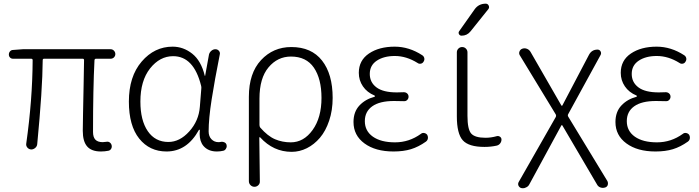

<svg xmlns="http://www.w3.org/2000/svg" viewBox="-20 -796 3734 1025"><path d="M518.6 12.7Q468.8 12.7 445.3 -14.2Q421.9 -41 421.9 -97.7Q421.9 -126 423.3 -189.9Q424.8 -253.9 426.3 -339.4Q427.7 -424.8 428.7 -474.6Q428.7 -482.4 421.9 -482.4H214.8Q208 -482.4 208 -474.6Q207 -319.3 178.7 -26.4Q177.7 -14.6 168 -6.3Q158.2 2 146.5 2Q133.8 1 126 -8.3Q118.2 -17.6 120.1 -29.3Q153.3 -264.6 154.3 -474.6Q154.3 -482.4 146.5 -482.4H49.8Q40 -482.4 33.7 -488.8Q27.3 -495.1 27.3 -504.9Q27.3 -514.6 33.7 -522Q40 -529.3 49.8 -529.3L101.6 -533.2H570.3Q581.1 -533.2 588.4 -525.4Q595.7 -517.6 595.7 -507.3Q595.7 -497.1 588.4 -489.7Q581.1 -482.4 570.3 -482.4H492.2Q485.4 -482.4 484.4 -474.6Q476.6 -321.3 476.6 -91.8Q476.6 -63.5 489.3 -50.3Q502 -37.1 528.3 -37.1Q535.2 -37.1 548.8 -39.1Q558.6 -41 566.4 -35.2Q574.2 -29.3 576.2 -19.5Q578.1 -9.8 573.2 -1.5Q568.4 6.8 558.6 8.8Q539.1 12.7 518.6 12.7Z M869.1 12.7Q778.3 12.7 723.1 -56.2Q668 -125 668 -253.9Q668 -387.7 736.3 -467.3Q804.7 -546.9 901.4 -546.9Q959 -546.9 1006.3 -509.3Q1053.7 -471.7 1073.2 -391.6Q1073.2 -390.6 1074.2 -390.6Q1075.2 -390.6 1075.2 -391.6L1095.7 -504.9Q1098.6 -516.6 1108.4 -524.9Q1118.2 -533.2 1129.9 -533.2Q1141.6 -533.2 1148.9 -524.4Q1156.2 -515.6 1153.3 -504.9Q1126 -368.2 1109.9 -265.1Q1093.8 -162.1 1093.8 -94.7Q1093.8 -68.4 1108.9 -52.7Q1124 -37.1 1146.5 -37.1Q1153.3 -37.1 1162.1 -39.1Q1170.9 -40 1179.2 -35.6Q1187.5 -31.2 1189.5 -22.5Q1190.4 -18.6 1190.4 -15.6Q1190.4 -8.8 1186.5 -2.9Q1181.6 6.8 1171.9 8.8Q1156.2 12.7 1137.7 12.7Q1091.8 12.7 1066.4 -16.6Q1045.9 -41 1045.9 -81.1Q1045.9 -90.8 1046.9 -101.6Q1046.9 -103.5 1044.9 -103.5Q1043 -103.5 1042 -102.5Q978.5 12.7 869.1 12.7ZM878.9 -38.1Q939.5 -38.1 990.2 -94.2Q1041 -150.4 1046.9 -225.6L1054.7 -323.2Q1055.7 -331.1 1053.7 -337.9Q1014.6 -496.1 904.3 -496.1Q833 -496.1 781.2 -430.7Q729.5 -365.2 729.5 -253.9Q729.5 -153.3 769 -95.7Q808.6 -38.1 878.9 -38.1Z M1308.6 170.9V-279.3Q1308.6 -405.3 1373.5 -475.1Q1438.5 -544.9 1535.2 -544.9Q1642.6 -544.9 1699.2 -472.7Q1755.9 -400.4 1755.9 -273.4Q1755.9 -207 1737.3 -151.9Q1718.8 -96.7 1688 -60.5Q1657.2 -24.4 1618.2 -4.9Q1579.1 14.6 1537.1 14.6Q1439.5 14.6 1369.1 -62.5Q1367.2 -64.5 1365.7 -63.5Q1364.3 -62.5 1364.3 -60.5Q1366.2 62.5 1367.2 170.9Q1368.2 183.6 1359.4 192.4Q1350.6 201.2 1338.4 201.2Q1326.2 201.2 1317.4 192.4Q1308.6 183.6 1308.6 170.9ZM1532.2 -36.1Q1601.6 -36.1 1648.9 -102.1Q1696.3 -168 1696.3 -273.4Q1696.3 -375 1655.8 -434.6Q1615.2 -494.1 1533.2 -494.1Q1461.9 -494.1 1413.6 -436.5Q1365.2 -378.9 1365.2 -269.5V-128.9Q1365.2 -121.1 1369.1 -115.2Q1409.2 -69.3 1448.2 -52.7Q1487.3 -36.1 1532.2 -36.1Z M2081.1 12.7Q1984.4 12.7 1925.8 -30.3Q1867.2 -73.2 1867.2 -144.5Q1867.2 -199.2 1898.9 -232.9Q1930.7 -266.6 1979.5 -279.3Q1981.4 -280.3 1981.4 -282.7Q1981.4 -285.2 1979.5 -286.1Q1939.5 -302.7 1917.5 -335Q1895.5 -367.2 1895.5 -407.2Q1895.5 -473.6 1949.7 -510.3Q2003.9 -546.9 2086.9 -546.9Q2164.1 -546.9 2234.4 -501Q2243.2 -495.1 2245.1 -485.4Q2247.1 -475.6 2241.2 -466.8Q2236.3 -458 2226.6 -456.1Q2216.8 -454.1 2209 -460Q2149.4 -497.1 2087.9 -497.1Q2029.3 -497.1 1991.7 -472.2Q1954.1 -447.3 1954.1 -401.4Q1954.1 -356.4 1989.7 -329.6Q2025.4 -302.7 2098.6 -302.7Q2122.1 -302.7 2135.7 -303.7Q2146.5 -303.7 2153.8 -296.9Q2161.1 -290 2161.1 -279.8Q2161.1 -269.5 2153.8 -262.2Q2146.5 -254.9 2135.7 -255.9Q2107.4 -256.8 2083 -256.8Q2006.8 -256.8 1967.3 -228.5Q1927.7 -200.2 1927.7 -149.4Q1927.7 -96.7 1970.7 -66.4Q2013.7 -36.1 2088.9 -36.1Q2164.1 -36.1 2226.6 -81.1Q2234.4 -87.9 2244.6 -85.9Q2254.9 -84 2260.7 -76.2Q2264.6 -69.3 2264.6 -61.5Q2264.6 -47.9 2253.9 -40Q2213.9 -11.7 2173.8 0.5Q2133.8 12.7 2081.1 12.7Z M2513.7 -746.1Q2535.2 -776.4 2573.2 -776.4Q2584 -776.4 2588.9 -766.1Q2593.8 -755.9 2586.9 -747.1L2492.2 -628.9Q2473.6 -605.5 2444.3 -605.5Q2434.6 -605.5 2430.2 -613.8Q2425.8 -622.1 2431.6 -629.9ZM2475.6 -177.7Q2475.6 -105.5 2495.6 -83Q2515.6 -60.5 2572.3 -60.5Q2601.6 -60.5 2632.8 -69.3Q2641.6 -71.3 2649.4 -65.9Q2657.2 -60.5 2657.2 -50.8Q2657.2 -40 2650.4 -30.8Q2643.6 -21.5 2631.8 -18.6Q2600.6 -11.7 2566.4 -11.7Q2482.4 -11.7 2450.7 -46.9Q2418.9 -82 2418.9 -174.8V-516.6Q2418.9 -528.3 2427.2 -536.6Q2435.5 -544.9 2447.3 -544.9Q2459 -544.9 2467.3 -536.6Q2475.6 -528.3 2475.6 -516.6Z M2805.7 188.5Q2799.8 200.2 2787.1 205.1Q2780.3 209 2771.5 209Q2767.6 209 2762.7 208Q2752.9 205.1 2748 195.3Q2746.1 190.4 2746.1 186.5Q2746.1 180.7 2749 175.8L2947.3 -171.9Q2950.2 -177.7 2947.3 -184.6L2754.9 -501Q2749 -510.7 2753.4 -521.5Q2757.8 -532.2 2768.6 -536.1Q2774.4 -538.1 2780.3 -538.1Q2787.1 -538.1 2793.9 -535.2Q2805.7 -530.3 2812.5 -518.6L2976.6 -233.4Q2977.5 -231.4 2979.5 -231.4Q2981.4 -231.4 2982.4 -233.4L3124 -502.9Q3138.7 -531.2 3169.9 -531.2Q3180.7 -531.2 3186 -522Q3191.4 -512.7 3186.5 -502.9L3012.7 -185.5Q3009.8 -178.7 3013.7 -172.9L3222.7 170.9Q3225.6 176.8 3225.6 182.6Q3225.6 186.5 3224.6 191.4Q3220.7 202.1 3210 205.1Q3197.3 209 3185.1 204.6Q3172.9 200.2 3167 188.5L2982.4 -126Q2981.4 -127.9 2979.5 -127.9Q2977.5 -127.9 2976.6 -126Z M3479.5 12.7Q3382.8 12.7 3324.2 -30.3Q3265.6 -73.2 3265.6 -144.5Q3265.6 -199.2 3297.4 -232.9Q3329.1 -266.6 3377.9 -279.3Q3379.9 -280.3 3379.9 -282.7Q3379.9 -285.2 3377.9 -286.1Q3337.9 -302.7 3315.9 -335Q3293.9 -367.2 3293.9 -407.2Q3293.9 -473.6 3348.1 -510.3Q3402.3 -546.9 3485.4 -546.9Q3562.5 -546.9 3632.8 -501Q3641.6 -495.1 3643.6 -485.4Q3645.5 -475.6 3639.6 -466.8Q3634.8 -458 3625 -456.1Q3615.2 -454.1 3607.4 -460Q3547.9 -497.1 3486.3 -497.1Q3427.7 -497.1 3390.1 -472.2Q3352.5 -447.3 3352.5 -401.4Q3352.5 -356.4 3388.2 -329.6Q3423.8 -302.7 3497.1 -302.7Q3520.5 -302.7 3534.2 -303.7Q3544.9 -303.7 3552.2 -296.9Q3559.6 -290 3559.6 -279.8Q3559.6 -269.5 3552.2 -262.2Q3544.9 -254.9 3534.2 -255.9Q3505.9 -256.8 3481.4 -256.8Q3405.3 -256.8 3365.7 -228.5Q3326.2 -200.2 3326.2 -149.4Q3326.2 -96.7 3369.1 -66.4Q3412.1 -36.1 3487.3 -36.1Q3562.5 -36.1 3625 -81.1Q3632.8 -87.9 3643.1 -85.9Q3653.3 -84 3659.2 -76.2Q3663.1 -69.3 3663.1 -61.5Q3663.1 -47.9 3652.3 -40Q3612.3 -11.7 3572.3 0.5Q3532.2 12.7 3479.5 12.7Z"/></svg>

Font: Gen Jyuu Gothic P Light
Style: Regular
Weight: 200
Designer: [Source Han Sans]
Ryoko NISHIZUKA  (kana & ideographs); Paul D. Hunt (Latin, Greek & Cyrillic); Wenlong ZHANG  (bopomofo
Version: Version 1.002.20150607